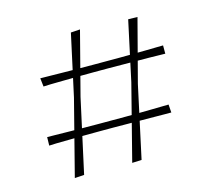

<svg xmlns="http://www.w3.org/2000/svg" viewBox="-100 -819 1043 941"><g transform="rotate(-15 421.0 -348.0)"><path d="M168 0 266 -382 334 -694 381 -697 298 -377 216 -3ZM88 -186 89 -229Q99 -229 126 -228.5Q153 -228 190 -227.5Q227 -227 269 -226.5Q311 -226 349.5 -226Q388 -226 418 -226Q448 -226 483.5 -226Q519 -226 555 -226.5Q591 -227 622 -227.5Q653 -228 675 -228.5Q697 -229 705 -229L708 -188Q699 -188 677 -188Q655 -188 623.5 -188.5Q592 -189 556 -189Q520 -189 483.5 -189.5Q447 -190 415 -190Q384 -190 344 -190Q304 -190 263.5 -189.5Q223 -189 186.5 -188.5Q150 -188 123.5 -187.5Q97 -187 88 -186ZM459 1 557 -382 622 -684 669 -683 586 -366 507 -1ZM136 -473 131 -516Q141 -516 169 -515.5Q197 -515 236 -514.5Q275 -514 317 -513.5Q359 -513 399 -513Q439 -513 468 -513Q498 -513 533 -513Q568 -513 603.5 -513.5Q639 -514 670.5 -514.5Q702 -515 724 -515.5Q746 -516 754 -516V-474Q746 -474 724.5 -474.5Q703 -475 672 -475.5Q641 -476 605.5 -476Q570 -476 534 -476.5Q498 -477 466 -477Q434 -477 394 -477Q354 -477 312.5 -476.5Q271 -476 234.5 -475.5Q198 -475 171.5 -474.5Q145 -474 136 -473Z"/></g></svg>

Font: Truculenta ExtraLight
Style: Regular
Weight: 250
Version: Version 1.002